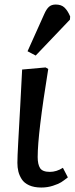

<svg xmlns="http://www.w3.org/2000/svg" viewBox="-20 -817 331 851"><path d="M175.8 -753.9Q185.5 -776.4 196.8 -786.6Q208 -796.9 227.1 -796.9Q252 -796.9 266.1 -783.2Q280.3 -769.5 291 -744.1L290 -730L138.2 -570.8L102.1 -589.8ZM182.1 -518.1 193.8 -511.2Q147 -223.6 147 -121.1Q147 -88.4 157.7 -71.8Q168.5 -55.2 201.2 -55.2Q230.5 -55.2 258.8 -73.2L280.8 -30.8Q262.7 -16.6 250.7 -9Q238.8 -1.5 214.6 6.3Q190.4 14.2 163.1 14.2Q131.3 14.2 109.1 4.2Q86.9 -5.9 76.2 -22.9Q65.4 -40 61.3 -57.4Q57.1 -74.7 57.1 -95.2Q57.1 -120.6 60.8 -187.5Q64.5 -254.4 69.8 -349.6Q75.2 -444.8 78.1 -508.8Z"/></svg>

Font: Literata Book Medium
Style: Italic
Weight: 500
Italic angle: -3°
Designer: Latin by Veronika Burian and Jose Scaglione. Greek by Irene Vlachou. Cyrillic by Vera Evstafieva
Foundry: TypeTogether
Version: Version 1.003;PS 001.003;hotconv 1.0.88;makeotf.lib2.5.64775